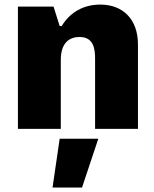

<svg xmlns="http://www.w3.org/2000/svg" viewBox="-20 -565 674 842"><path d="M214.8 -536.1H58.6V0H246.6V-302.2C246.6 -380.9 287.6 -402.8 329.1 -402.8C392.1 -402.8 397 -347.7 397 -307.6V0H585V-370.1C585 -480.5 519 -544.9 419.9 -544.9C346.7 -544.9 287.6 -511.7 250.5 -450.7H241.7ZM210.4 257.3H339.8L411.1 43.5H241.7Z"/></svg>

Font: Wand UI Pro Black
Style: Regular
Weight: 900
Designer: Andreas Faust
Version: Version 1.003;FEAKit 1.0